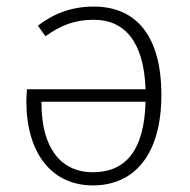

<svg xmlns="http://www.w3.org/2000/svg" viewBox="-20 -552 577 583"><path d="M265 -532C198 -532 143 -511 95 -474L118 -442C166 -476 208 -492 265 -492C357 -492 417 -427 422 -281H62C61 -271 60 -255 60 -245C60 -87 137 11 262 11C386 11 470 -80 470 -264C470 -441 395 -532 265 -532ZM262 -29C164 -29 106 -104 106 -238V-243H422C418 -92 359 -29 262 -29Z"/></svg>

Font: Fira Sans ExtraLight
Style: Regular
Weight: 200
Designer: bBox Type GmbH & Carrois Corporate GbR & Edenspiekermann AG
Foundry: bBox Type GmbH & Carrois Corporate GbR & Edenspiekermann AG
Version: Version 4.300;PS 004.300;hotconv 1.0.88;makeotf.lib2.5.64775